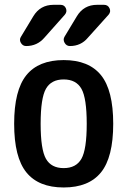

<svg xmlns="http://www.w3.org/2000/svg" viewBox="-20 -785 540 814"><path d="M325.2 -408.7Q302.7 -448.2 250 -448.2Q197.3 -448.2 174.8 -408.7Q152.3 -369.1 152.3 -260.3Q152.3 -151.4 174.8 -111.8Q197.3 -72.3 250 -72.3Q302.7 -72.3 325.2 -111.8Q347.7 -151.4 347.7 -260.3Q347.7 -369.1 325.2 -408.7ZM408.2 -54.2Q356.4 9.8 250 9.8Q143.6 9.8 91.8 -54.2Q40 -118.2 40 -260.3Q40 -402.3 91.8 -466.3Q143.6 -530.3 250 -530.3Q356.4 -530.3 408.2 -466.3Q460 -402.3 460 -260.3Q460 -118.2 408.2 -54.2ZM276.4 -589.8Q261.7 -589.8 253.9 -603.5Q246.1 -617.2 253.9 -629.9L305.7 -715.8Q335 -764.6 391.6 -764.6H420.9Q437.5 -764.6 444.3 -750Q451.2 -735.4 440.4 -722.7L352.5 -625Q323.2 -589.8 276.4 -589.8ZM236.3 -764.6Q252.9 -764.6 259.3 -750Q265.6 -735.4 254.9 -722.7L168 -625Q137.7 -589.8 90.8 -589.8Q76.2 -589.8 68.4 -603.5Q60.5 -617.2 69.3 -629.9L121.1 -715.8Q150.4 -764.6 207 -764.6Z"/></svg>

Font: Rounded Mgen+ 1mn medium
Style: Regular
Weight: 500
Designer: [Source Han Sans]
Ryoko NISHIZUKA  (kana & ideographs); Paul D. Hunt (Latin, Greek & Cyrillic); Wenlong ZHANG  (bopomofo
Version: Version 1.059.20150602